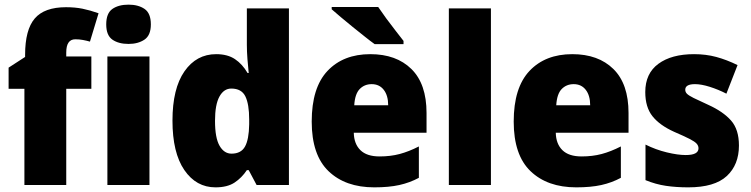

<svg xmlns="http://www.w3.org/2000/svg" viewBox="-20 -796 3233 826"><path d="M373 -414H265V0H85V-414H17V-505L88 -551V-560Q88 -668 129.5 -716.5Q171 -765 264 -765Q303 -765 335 -758.5Q367 -752 404 -739L367 -617Q353 -621 337 -624Q321 -627 304 -627Q265 -627 265 -570V-553H373Z M533 -776Q575 -776 602 -757.5Q629 -739 629 -691Q629 -644 601.5 -625.5Q574 -607 533 -607Q490 -607 463.5 -625.5Q437 -644 437 -691Q437 -739 463.5 -757.5Q490 -776 533 -776ZM623 -553V0H442V-553Z M907 10Q824 10 773 -64.5Q722 -139 722 -277Q722 -415 773.5 -489Q825 -563 910 -563Q959 -563 991 -541.5Q1023 -520 1045 -482H1050Q1047 -509 1044.5 -542Q1042 -575 1042 -603V-760H1223V0H1084L1050 -64H1042Q1020 -31 989 -10.5Q958 10 907 10ZM976 -135Q1017 -135 1034 -165.5Q1051 -196 1052 -261V-282Q1052 -348 1035.5 -381.5Q1019 -415 975 -415Q943 -415 924 -380.5Q905 -346 905 -276Q905 -203 924.5 -169Q944 -135 976 -135Z M1573 -563Q1685 -563 1750 -499Q1815 -435 1815 -310V-225H1502Q1503 -177 1530.5 -150Q1558 -123 1613 -123Q1660 -123 1699.5 -133.5Q1739 -144 1782 -166V-31Q1743 -10 1698 0Q1653 10 1590 10Q1466 10 1393.5 -59.5Q1321 -129 1321 -273Q1321 -419 1389 -491Q1457 -563 1573 -563ZM1579 -434Q1548 -434 1527.5 -413Q1507 -392 1504 -343H1650Q1650 -385 1631 -409.5Q1612 -434 1579 -434ZM1607 -766Q1621 -745 1641.5 -717Q1662 -689 1682.5 -663Q1703 -637 1716 -620V-606H1592Q1575 -618 1550 -638Q1525 -658 1497.5 -680Q1470 -702 1446 -722.5Q1422 -743 1407 -756V-766Z M2092 0H1911V-760H2092Z M2442 -563Q2554 -563 2619 -499Q2684 -435 2684 -310V-225H2371Q2372 -177 2399.5 -150Q2427 -123 2482 -123Q2529 -123 2568.5 -133.5Q2608 -144 2651 -166V-31Q2612 -10 2567 0Q2522 10 2459 10Q2335 10 2262.5 -59.5Q2190 -129 2190 -273Q2190 -419 2258 -491Q2326 -563 2442 -563ZM2448 -434Q2417 -434 2396.5 -413Q2376 -392 2373 -343H2519Q2519 -385 2500 -409.5Q2481 -434 2448 -434Z M3159 -170Q3159 -87 3106.5 -38.5Q3054 10 2941 10Q2889 10 2845 3.5Q2801 -3 2757 -21V-174Q2801 -152 2848.5 -140.5Q2896 -129 2930 -129Q2985 -129 2985 -158Q2985 -169 2977 -178Q2969 -187 2946.5 -198.5Q2924 -210 2880 -229Q2818 -257 2787 -296Q2756 -335 2756 -400Q2756 -480 2812.5 -521.5Q2869 -563 2966 -563Q3017 -563 3061.5 -551Q3106 -539 3153 -516L3105 -393Q3070 -411 3033.5 -422.5Q2997 -434 2970 -434Q2928 -434 2928 -410Q2928 -400 2935.5 -392.5Q2943 -385 2964 -374.5Q2985 -364 3027 -345Q3091 -316 3125 -277.5Q3159 -239 3159 -170Z"/></svg>

Font: Noto Sans Malayalam SemiCondensed Black
Style: Regular
Weight: 900
Width: 4
Designer: Jelle Bosma - Monotype Design Team
Foundry: Monotype Imaging Inc.
Version: Version 2.104; ttfautohint (v1.8.4.7-5d5b)